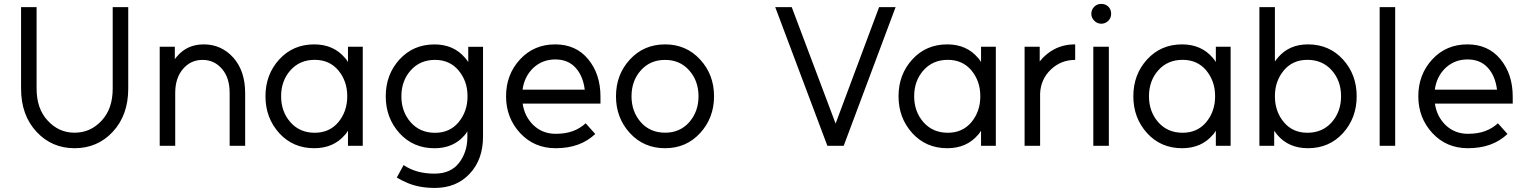

<svg xmlns="http://www.w3.org/2000/svg" viewBox="-20 -736 7689 969"><path d="M86.3 -700V-288.8Q86.3 -154.8 164.2 -71Q241.2 12 356.3 12Q472.3 12 549.3 -71Q627.2 -154.8 627.2 -288.8V-700H548.8V-288.8Q548.8 -187.5 493.5 -127.8Q437.2 -66.3 356.3 -66.3Q276.3 -66.3 220.2 -127.8Q164.7 -187.5 164.7 -288.8V-700Z M1217.3 0V-266Q1217.3 -377.3 1158.2 -444.3Q1098 -512 1008.2 -512Q924.8 -512 873.7 -451.7Q871.2 -448.5 867.9 -444.9Q864.7 -441.3 862.3 -437.2V-500H786V0H864.3V-267.3Q864.3 -342.3 903.8 -388.3Q942.5 -433.7 1002.2 -433.7Q1061.7 -433.7 1100.3 -388.3Q1139 -344 1139 -267.3V0Z M1736.2 -500V-422.8Q1732.5 -428.2 1729.2 -433.6Q1725.8 -439 1721.2 -443.5Q1663.5 -512 1565.7 -512Q1458.7 -512 1389.3 -436Q1319.8 -360 1319.8 -250Q1319.8 -140.8 1389.3 -64Q1458.7 12 1565.7 12Q1663.7 12 1721 -55.7Q1725.7 -60.2 1729 -65.6Q1732.3 -71 1736.2 -76.3V0H1810.8V-500ZM1568.5 -434Q1642.5 -434 1687.2 -381.2Q1709.3 -354.7 1720.9 -322.3Q1732.5 -290 1732.5 -250Q1732.5 -211 1720.9 -178.2Q1709.3 -145.3 1687.2 -119Q1642.5 -66 1568.5 -66Q1492.8 -66 1445.8 -119Q1398.7 -172.7 1398.7 -250Q1398.7 -328.2 1445.8 -381.2Q1492.8 -434 1568.5 -434Z M2172.7 -511.8Q2065.7 -511.8 1996.2 -435.8Q1926.8 -359.7 1926.8 -249.8Q1926.8 -140.7 1996.2 -63.8Q2065.7 12.2 2172.7 12.2Q2268.2 12.2 2324.5 -53.3Q2328.8 -57.5 2332 -62.7Q2335.2 -67.8 2338.8 -73Q2338.7 -62.8 2338.7 -56.4Q2338.7 -50 2338.7 -39.8Q2337.7 32.8 2296.5 86.3Q2254.5 140.3 2173.3 140.3Q2127.2 140.3 2088.9 130Q2050.7 119.7 2016.8 97.2L1982.5 160.2Q2009.7 176.2 2038.7 188.2Q2067.7 200.2 2101.6 206.3Q2135.5 212.5 2174.8 212.5Q2283.5 212.5 2350.7 140.5Q2418 69.2 2417.8 -48.2V-499.8H2343.2V-422.7Q2339.2 -428.3 2335.5 -433.9Q2331.8 -439.5 2327 -444.2Q2269.7 -511.8 2172.7 -511.8ZM2175.5 -433.8Q2249.5 -433.8 2294 -380.8Q2316.3 -354.3 2327.9 -322Q2339.5 -289.7 2339.5 -249.8Q2339.5 -210.7 2327.9 -177.9Q2316.3 -145.2 2294 -118.7Q2249.5 -65.8 2175.5 -65.8Q2099.8 -65.8 2052.8 -118.7Q2005.7 -172.5 2005.7 -249.8Q2005.7 -328 2052.8 -380.8Q2099.8 -433.8 2175.5 -433.8Z M3010.5 -213.3V-249Q3010.5 -362.2 2948.2 -437.5Q2886.7 -512 2781.8 -512Q2674.5 -512 2604.3 -436Q2534 -359.8 2534 -250Q2534 -141.2 2605.2 -64.2Q2676.2 12 2784.2 12Q2846.8 12 2896.3 -5.8Q2945.8 -23.7 2984.2 -59.8L2935.8 -113.8Q2907.5 -87.7 2870.7 -74.2Q2833.8 -60.7 2784.2 -60.7Q2718.3 -60.7 2672.2 -104.3Q2627 -148.2 2617.8 -213.3ZM2782.5 -436Q2847 -436 2885 -394Q2922.7 -352.5 2931.2 -283.3H2617.2Q2626.3 -349.8 2671.3 -393Q2717.2 -436 2782.5 -436Z M3336.7 -433.7Q3411.3 -433.7 3458.3 -380.8Q3505.3 -328 3505.3 -250Q3505.3 -172.8 3458.3 -119.1Q3411.3 -66.3 3336.7 -66.3Q3261.2 -66.3 3214.2 -119.1Q3167.2 -172.8 3167.2 -250Q3167.2 -328 3214.2 -380.8Q3261.2 -433.7 3336.7 -433.7ZM3336.7 -512Q3229.3 -512 3159.2 -435.8Q3088.8 -359.9 3088.8 -249.9Q3088.8 -141 3159.2 -64.2Q3229.3 12 3336.7 12Q3443.2 12 3513.3 -64.2Q3583.7 -141.1 3583.7 -250Q3583.7 -359.8 3513.3 -435.8Q3443.2 -512 3336.7 -512Z M3892.5 -700 4155.7 0H4238L4500 -700H4416.7L4197.2 -112.3L3975.8 -700Z M4931.2 -500V-422.8Q4927.5 -428.2 4924.2 -433.6Q4920.8 -439 4916.2 -443.5Q4858.5 -512 4760.7 -512Q4653.7 -512 4584.3 -436Q4514.8 -360 4514.8 -250Q4514.8 -140.8 4584.3 -64Q4653.7 12 4760.7 12Q4858.7 12 4916 -55.7Q4920.7 -60.2 4924 -65.6Q4927.3 -71 4931.2 -76.3V0H5005.8V-500ZM4763.5 -434Q4837.5 -434 4882.2 -381.2Q4904.3 -354.7 4915.9 -322.3Q4927.5 -290 4927.5 -250Q4927.5 -211 4915.9 -178.2Q4904.3 -145.3 4882.2 -119Q4837.5 -66 4763.5 -66Q4687.8 -66 4640.8 -119Q4593.7 -172.7 4593.7 -250Q4593.7 -328.2 4640.8 -381.2Q4687.8 -434 4763.5 -434Z M5151 -500V0H5229.3V-263.3Q5232.2 -336 5283.3 -384.8Q5334.5 -433.7 5406.3 -433.7V-512Q5347 -512 5300.5 -487.3Q5269.2 -470.7 5243 -444Q5239 -440 5235.1 -435.2Q5231.2 -430.5 5227.3 -425.8V-500Z M5497.8 0H5576.2V-500H5497.8ZM5587.8 -666.3Q5587.8 -688.2 5573.8 -702.3Q5559.7 -716.3 5537.8 -716.3Q5516.8 -716.3 5502.8 -702.3Q5487.8 -687.3 5487.8 -666.3Q5487.8 -646.2 5502.8 -631.3Q5517.7 -616.3 5537.8 -616.3Q5558.8 -616.3 5573.8 -631.3Q5587.8 -645.3 5587.8 -666.3Z M6116.2 -500V-422.8Q6112.5 -428.2 6109.2 -433.6Q6105.8 -439 6101.2 -443.5Q6043.5 -512 5945.7 -512Q5838.7 -512 5769.3 -436Q5699.8 -360 5699.8 -250Q5699.8 -140.8 5769.3 -64Q5838.7 12 5945.7 12Q6043.7 12 6101 -55.7Q6105.7 -60.2 6109 -65.6Q6112.3 -71 6116.2 -76.3V0H6190.8V-500ZM5948.5 -434Q6022.5 -434 6067.2 -381.2Q6089.3 -354.7 6100.9 -322.3Q6112.5 -290 6112.5 -250Q6112.5 -211 6100.9 -178.2Q6089.3 -145.3 6067.2 -119Q6022.5 -66 5948.5 -66Q5872.8 -66 5825.8 -119Q5778.7 -172.7 5778.7 -250Q5778.7 -328.2 5825.8 -381.2Q5872.8 -434 5948.5 -434Z M6578.3 -434Q6654 -434 6701.2 -381.2Q6748.2 -328.2 6748.2 -250Q6748.2 -172.7 6701.2 -119Q6654 -66 6578.3 -66Q6504.3 -66 6459.8 -119Q6437.5 -145.3 6425.9 -178.2Q6414.3 -211 6414.3 -250Q6414.3 -290 6425.9 -322.3Q6437.5 -354.7 6459.8 -381.2Q6504.3 -434 6578.3 -434ZM6581.2 -512Q6486.8 -512 6430.8 -446.8Q6426.7 -442.2 6422.6 -436.8Q6418.5 -431.3 6414.3 -425.8V-700H6336V0H6410.7V-76.3Q6414.5 -70.8 6418.4 -65.4Q6422.3 -60 6426.2 -55.5Q6483.5 12 6581.2 12Q6688.2 12 6757.7 -64Q6827 -140.8 6827 -250Q6827 -360 6757.7 -436Q6688.2 -512 6581.2 -512Z M6943 -700V0H7021.3V-700Z M7614.5 -213.3V-249Q7614.5 -362.2 7552.2 -437.5Q7490.7 -512 7385.8 -512Q7278.5 -512 7208.3 -436Q7138 -359.8 7138 -250Q7138 -141.2 7209.2 -64.2Q7280.2 12 7388.2 12Q7450.8 12 7500.3 -5.8Q7549.8 -23.7 7588.2 -59.8L7539.8 -113.8Q7511.5 -87.7 7474.7 -74.2Q7437.8 -60.7 7388.2 -60.7Q7322.3 -60.7 7276.2 -104.3Q7231 -148.2 7221.8 -213.3ZM7386.5 -436Q7451 -436 7489 -394Q7526.7 -352.5 7535.2 -283.3H7221.2Q7230.3 -349.8 7275.3 -393Q7321.2 -436 7386.5 -436Z"/></svg>

Font: Unageo Variable
Style: Regular
Weight: 300
Designer: Richard Sepsi
Foundry: Richard Sepsi
Version: Version 2.200